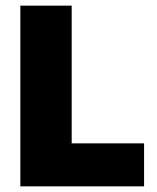

<svg xmlns="http://www.w3.org/2000/svg" viewBox="-20 -659 554 679"><path d="M233.5 0H52V-639H233.5ZM156 -152H489.5V0H156Z"/></svg>

Font: Anek Gujarati Medium ExtraBold
Style: Regular
Weight: 800
Version: Version 1.003